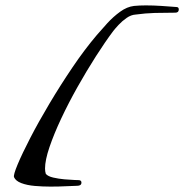

<svg xmlns="http://www.w3.org/2000/svg" viewBox="-20 -617 683 712"><path d="M167 75Q138 75 109 72.5Q80 70 59 62Q38 54 32 40Q29 32 45.5 -7.5Q62 -47 92.5 -106Q123 -165 163.5 -233Q204 -301 249 -367.5Q294 -434 339 -487Q356 -507 378 -531Q400 -555 425.5 -573.5Q451 -592 477 -595Q487 -596 498 -596.5Q509 -597 521 -597Q549 -597 579 -595Q609 -593 634 -591Q643 -591 643 -582Q643 -570 630 -570Q589 -570 554 -569Q519 -568 483 -563Q466 -562 449.5 -550.5Q433 -539 420 -525Q407 -511 400 -502Q370 -462 335.5 -408Q301 -354 267.5 -294.5Q234 -235 207 -177.5Q180 -120 163.5 -71.5Q147 -23 147 8Q147 19 150 28Q158 37 177.5 41.5Q197 46 219 48Q241 50 257 50.5Q273 51 273 51Q282 52 282 60Q282 72 266 72Q255 72 227 73.5Q199 75 167 75Z"/></svg>

Font: Arizonia
Style: Regular
Weight: 400
Designer: Robert E. Leuschke
Foundry: Robert E. Leuschke
Version: Version 1.010; ttfautohint (v1.8.4.7-5d5b)